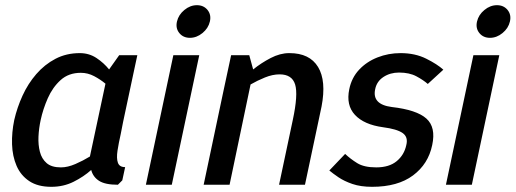

<svg xmlns="http://www.w3.org/2000/svg" viewBox="-20 -713 1990 741"><path d="M292 -432Q245 -432 214 -404Q183 -376 164.5 -334Q146 -292 137 -250Q130 -218 128.5 -186Q127 -154 134 -127Q141 -100 160 -83.5Q179 -67 215 -67Q241 -67 271 -80Q301 -93 327 -109L387 -390Q368 -406 343.5 -419Q319 -432 292 -432ZM435 0Q386 0 362.5 -15Q339 -30 332 -57Q303 -31 264 -11.5Q225 8 178 8Q126 8 93 -14Q60 -36 44 -73Q28 -110 26.5 -156Q25 -202 35 -250Q46 -298 67 -344Q88 -390 120 -427Q152 -464 194 -486Q236 -508 288 -508Q324 -508 352.5 -489Q381 -470 401 -445L440 -500H510L495 -430L455 -242L446 -196Q438 -161 433.5 -131.5Q429 -102 435 -85Q441 -68 463 -68L452 -17Z M713 -567Q687 -567 672 -585.5Q657 -604 663 -630Q669 -656 691.5 -674.5Q714 -693 740 -693Q766 -693 781 -674.5Q796 -656 790 -630Q784 -604 761.5 -585.5Q739 -567 713 -567ZM543 0 649 -500H749L643 0Z M1157 0H1057L1110 -250Q1131 -348 1119 -387Q1107 -426 1059 -426Q1032 -426 1002.5 -414Q973 -402 947 -387L866 0H766L842 -360L872 -500H942L957 -445Q988 -470 1024.5 -489Q1061 -508 1096 -508H1097Q1175 -508 1207.5 -454.5Q1240 -401 1221 -302L1210 -250Z M1251 -55 1312 -119Q1332 -100 1358.5 -83.5Q1385 -67 1432 -67Q1482 -67 1511 -91Q1540 -115 1548 -153Q1556 -184 1534 -199.5Q1512 -215 1458 -222Q1385 -232 1350 -269.5Q1315 -307 1328 -369Q1337 -413 1366 -444Q1395 -475 1437 -491.5Q1479 -508 1526 -508Q1582 -508 1625 -486.5Q1668 -465 1691 -444L1631 -389Q1614 -404 1587 -418.5Q1560 -433 1520 -433Q1486 -433 1460 -416Q1434 -399 1428 -369Q1415 -310 1492 -300Q1588 -289 1625.5 -255.5Q1663 -222 1648 -153Q1633 -80 1574 -36Q1515 8 1416 8Q1372 8 1340 -3Q1308 -14 1286 -29Q1264 -44 1251 -55Z M1871 -567Q1845 -567 1830 -585.5Q1815 -604 1821 -630Q1827 -656 1849.5 -674.5Q1872 -693 1898 -693Q1924 -693 1939 -674.5Q1954 -656 1948 -630Q1942 -604 1919.5 -585.5Q1897 -567 1871 -567ZM1701 0 1807 -500H1907L1801 0Z"/></svg>

Font: Epunda Sans Medium
Style: Italic
Weight: 500
Italic angle: -12.0243°
Designer: Simon Atzbach
Foundry: typofactur
Version: Version 2.204; ttfautohint (v1.8.4.7-5d5b)